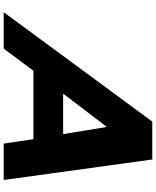

<svg xmlns="http://www.w3.org/2000/svg" viewBox="80 -946 865 1066"><g transform="rotate(90 513.0 -412.5)"><path d="M865 -825H654.5L47.2 0H249.2L372.4 -165H752.3L776.8 0H978.8ZM724.2 -330H499.2L682.3 -570H684.7Z"/></g></svg>

Font: Hussar
Style: BdSuprExtOblThree
Weight: 700
Foundry: Cannot Into Space Fonts
Version: Version 2.00